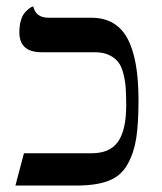

<svg xmlns="http://www.w3.org/2000/svg" viewBox="-20 -575 503 595"><path d="M371.1 -248Q371.1 -280.3 369.6 -301.8Q368.2 -323.2 362.5 -346.2Q356.9 -369.1 346.4 -382.6Q335.9 -396 317.9 -404.5Q299.8 -413.1 274.9 -413.1H108.9Q40 -413.1 40 -475.1Q40 -495.1 44.4 -510.5Q48.8 -525.9 55.4 -533.9Q62 -542 68.1 -546.9Q74.2 -551.8 78.6 -553.7L83 -555.2Q90.8 -520 130.9 -520H263.2Q339.4 -520 374.3 -457Q409.2 -394 409.2 -265.1Q409.2 -190.9 402.1 -146Q395 -101.1 375 -65.4Q355 -29.8 316.9 -14.9Q278.8 0 216.8 0H27.8L54.2 -100.1H264.2Q321.3 -100.1 346.2 -136.5Q371.1 -172.9 371.1 -248Z"/></svg>

Font: Linux Libertine O
Style: Regular
Weight: 400
Designer: Philipp H. Poll
Foundry: Philipp H. Poll
Version: Version 5.3.0